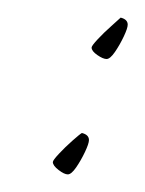

<svg xmlns="http://www.w3.org/2000/svg" viewBox="-20 -197 165 218"><path d="M101 -130Q97 -130 90.5 -134.5Q84 -139 84 -143Q84 -145 91 -152.5Q98 -160 106.5 -167.5Q115 -175 117 -177Q125 -175 125 -169Q125 -165 120.5 -155.5Q116 -146 110.5 -138Q105 -130 101 -130ZM57 1Q53 1 46.5 -4Q40 -9 40 -13Q40 -15 47 -22.5Q54 -30 62.5 -37.5Q71 -45 73 -46Q81 -44 81 -38Q81 -34 76.5 -24.5Q72 -15 66.5 -7Q61 1 57 1Z"/></svg>

Font: Qwitcher Grypen
Style: Regular
Weight: 400
Designer: Robert E. Leuschke
Foundry: Robert E. Leuschke
Version: Version 1.100; ttfautohint (v1.8.3)